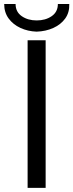

<svg xmlns="http://www.w3.org/2000/svg" viewBox="-35 -916 357 936"><path d="M99.6 0V-719.7H187.5V0ZM143.6 -761.7Q100.6 -763.2 64.7 -779.8Q28.8 -796.4 7.1 -825.9Q-14.6 -855.5 -14.6 -896.5H41Q41 -857.9 71 -837.2Q101.1 -816.4 143.6 -816.4Q187 -816.4 217 -837.2Q247.1 -857.9 247.1 -896.5H302.7Q304.2 -855.5 283 -825.9Q261.7 -796.4 225.1 -779.8Q188.5 -763.2 143.6 -761.7Z"/></svg>

Font: Reddit Sans
Style: Regular
Weight: 400
Designer: Stephen Hutchings
Foundry: Reddit
Version: Version 1.014